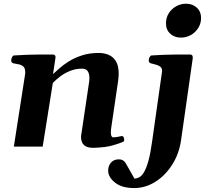

<svg xmlns="http://www.w3.org/2000/svg" viewBox="-20 -775 1095 1015"><path d="M605 -351.1 567.4 -95.2Q565.9 -84.5 565.9 -75.7Q565.9 -61 569.6 -54.9Q573.2 -48.8 579.6 -48.8Q586.4 -48.8 598.6 -50.8Q610.8 -52.7 620.1 -55.2Q628.4 -57.6 632.6 -51Q636.7 -44.4 636.7 -37.1Q636.7 -28.3 632.8 -26.4Q613.3 -17.1 575.7 -6.3Q538.1 4.4 478.5 6.3Q448.2 7.3 433.1 -1.7Q418 -10.7 413.1 -24.2Q408.2 -37.6 408.2 -49.3Q408.2 -57.6 409.4 -63.5Q410.6 -69.3 410.6 -69.3L451.2 -342.3Q452.1 -347.7 452.4 -353Q452.6 -358.4 452.6 -363.3Q452.6 -385.3 443.8 -398.7Q435.1 -412.1 414.1 -412.1Q380.4 -412.1 351.1 -400.4Q321.8 -388.7 298.6 -371.1Q275.4 -353.5 259.3 -336.4L205.6 0H53.2L112.3 -379.9Q113.3 -383.8 113.3 -387.2Q113.3 -390.6 113.3 -393.6Q113.3 -416.5 101.6 -425Q89.8 -433.6 74.5 -435.8Q59.1 -438 48.3 -440.9Q43.5 -443.4 41 -447.3Q38.6 -451.2 39.6 -460.4Q40.5 -466.3 44.4 -473.9Q48.3 -481.4 54.2 -481.9Q122.6 -486.3 177.2 -486.6Q231.9 -486.8 261.2 -486.8Q265.1 -486.8 270 -482.9Q274.9 -479 272.9 -467.3L260.3 -383.3Q272 -393.6 292.2 -412.1Q312.5 -430.7 342.5 -449.7Q372.6 -468.8 412.4 -481.9Q452.1 -495.1 502.4 -495.1Q530.3 -495.1 554.2 -485.1Q578.1 -475.1 592.8 -451.2Q607.4 -427.2 607.4 -385.3Q607.4 -377.4 606.7 -368.9Q606 -360.4 605 -351.1ZM689.5 219.2Q624 219.2 587.9 190.2Q551.8 161.1 551.8 127Q551.8 111.3 558.1 97.7Q564.5 84 577.1 75.7Q589.8 67.4 609.4 67.4Q632.8 67.4 645 88.4L690.9 169.4Q703.6 168.9 716.3 162.1Q729 155.3 741.2 135.3Q753.4 115.2 764.4 76.2Q775.4 37.1 784.2 -27.3L836.9 -398.9Q836.9 -414.1 828.6 -421.4Q820.3 -428.7 806.4 -432.6Q792.5 -436.5 775.4 -440.9Q770.5 -443.4 768.1 -447.3Q765.6 -451.2 766.6 -460.4Q767.6 -466.3 771.5 -473.9Q775.4 -481.4 781.2 -481.9Q849.6 -486.3 903.8 -486.6Q958 -486.8 987.3 -486.8Q991.2 -486.8 995.4 -482.9Q999.5 -479 999 -467.3L937.5 -36.1Q926.8 39.1 889.6 96.7Q852.5 154.3 800 186.8Q747.6 219.2 689.5 219.2ZM936.5 -576.2Q902.3 -576.2 879.9 -596.9Q857.4 -617.7 857.4 -651.4Q857.4 -681.6 872.3 -705.1Q887.2 -728.5 911.6 -741.9Q936 -755.4 963.4 -755.4Q997.6 -755.4 1020.3 -734.6Q1043 -713.9 1043 -680.2Q1043 -650.9 1028.1 -627.2Q1013.2 -603.5 989 -589.8Q964.8 -576.2 936.5 -576.2Z"/></svg>

Font: Gelasio
Style: Bold Italic
Weight: 700
Italic angle: -8.5°
Designer: Eben Sorkin
Foundry: Eben Sorkin
Version: Version 1.008